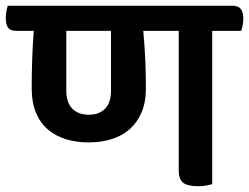

<svg xmlns="http://www.w3.org/2000/svg" viewBox="-56 -635 864 666"><path d="M680 -528V4Q672 6 659.5 8.5Q647 11 631 11Q594 11 579 -1.5Q564 -14 564 -42V-528H441Q446 -473 448 -425.5Q450 -378 450 -327Q450 -280 435 -245Q420 -210 394 -187Q368 -164 331.5 -152.5Q295 -141 252 -141Q209 -141 173 -152Q137 -163 110.5 -185.5Q84 -208 69 -243.5Q54 -279 54 -327Q54 -378 55.5 -425.5Q57 -473 61 -528H0Q-20 -528 -28 -539Q-36 -550 -36 -573Q-36 -582 -34 -594.5Q-32 -607 -29 -615H752Q788 -615 788 -571Q788 -562 786 -549Q784 -536 780 -528ZM252 -237Q288 -237 308.5 -258Q329 -279 329 -321V-528H174V-321Q174 -279 195 -258Q216 -237 252 -237Z"/></svg>

Font: Baloo 2 SemiBold
Style: Regular
Weight: 600
Designer: Sarang Kulkarni and Ek Type
Foundry: Ek Type
Version: Version 1.640;hotconv 1.0.111;makeotfexe 2.5.65597; ttfautoh